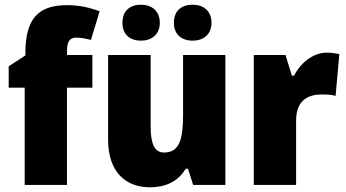

<svg xmlns="http://www.w3.org/2000/svg" viewBox="-20 -880 1474 817"><path d="M373 -507V-646H265V-663C265 -703 277 -720 304 -720C327 -720 348 -715 367 -710L404 -832C354 -850 316 -858 264 -858C140 -858 88 -797 88 -653V-644L17 -598V-507H85V-93H265V-507Z M501 -783C501 -732 534 -707 580 -707C625 -707 660 -733 660 -783C660 -834 625 -860 580 -860C534 -860 501 -835 501 -783ZM720 -783C720 -733 753 -707 800 -707C845 -707 880 -733 880 -783C880 -834 845 -860 800 -860C753 -860 720 -835 720 -783ZM939 -646H759V-393C759 -290 745 -231 678 -231C637 -231 621 -269 621 -342V-646H440V-286C440 -149 514 -83 618 -83C683 -83 738 -107 770 -162H780L802 -93H939Z M1370 -656C1310 -656 1257 -609 1231 -558H1222L1195 -646H1060V-93H1240V-367C1240 -457 1295 -478 1349 -478C1378 -478 1395 -476 1408 -472L1424 -650C1409 -653 1388 -656 1370 -656Z"/></svg>

Font: Noto Sans Kannada UI SemiCondensed Black
Style: Regular
Weight: 900
Width: 4
Designer: Jelle Bosma - Monotype Design Team
Foundry: Monotype Imaging Inc.
Version: Version 2.005